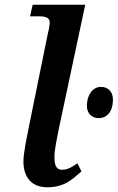

<svg xmlns="http://www.w3.org/2000/svg" viewBox="-20 -780 497 811"><path d="M180 11C256 11 288 -26 324 -56L307 -90C273 -67 260 -63 242 -63C213 -63 210 -91 210 -119C210 -146 221 -199 227 -229L340 -760H118L107 -711H148C173 -711 190 -704 190 -686C190 -669 185 -651 180 -628L107 -269C93 -198 79 -136 79 -97C79 -39 107 11 180 11ZM397 -281C425 -281 457 -300 457 -360C457 -393 436 -413 406 -413C372 -413 347 -379 347 -333C347 -299 370 -281 397 -281Z"/></svg>

Font: Noto Serif Semi
Style: Italic
Weight: 600
Italic angle: -12°
Designer: Monotype Design Team
Foundry: Monotype Imaging Inc.
Version: Version 1.901